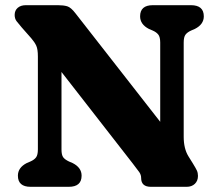

<svg xmlns="http://www.w3.org/2000/svg" viewBox="-20 -720 840 740"><path d="M294.5 -43Q294.5 0 245 0H98Q49 0 49 -43Q49 -74 83 -91.5L97 -97.5Q112 -104 119 -113.5Q126 -123 126 -144V-502.5Q126 -530 119.8 -543.8Q113.5 -557.5 100.5 -572.5L63.5 -614.5Q51.5 -628.5 44 -638.2Q36.5 -648 36.5 -662.5Q36.5 -679.5 48.2 -689.8Q60 -700 79.5 -700H203.5Q224.5 -700 239 -695.8Q253.5 -691.5 271 -668.5L597.5 -250.5V-556Q597.5 -577 590.2 -586.5Q583 -596 568 -602.5L554 -608.5Q520 -626 520 -657Q520 -700 569 -700H716Q765.5 -700 765.5 -657Q765.5 -626 731 -608.5L717 -602.5Q701.5 -595.5 694.8 -586.2Q688 -577 688 -556V-193Q688 -147.5 706 -118L724 -89Q734.5 -72 738.8 -62.8Q743 -53.5 743 -42Q743 -23 731 -11.5Q719 0 699.5 0H561.5Q524 0 524 -34Q524 -46 516.8 -56.5Q509.5 -67 491.5 -90L217 -442.5V-144Q217 -123 223.5 -114Q230 -105 246 -97.5L260 -91.5Q294.5 -74 294.5 -43Z"/></svg>

Font: Fraunces 9pt S100
Style: Bold
Weight: 700
Version: Version 1.000; ttfautohint (v1.8.3)